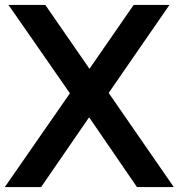

<svg xmlns="http://www.w3.org/2000/svg" viewBox="-28 -760 726 780"><path d="M528.5 0 334 -283.5 256 -381 6.5 -740H156L335.5 -480.5L413.5 -382.5L678 0ZM-8.5 0 256 -381 335.5 -480.5 515 -740H660.5L413.5 -382.5L334 -283.5L139 0Z"/></svg>

Font: Encode Sans Condensed Thin SemiBold
Style: Regular
Weight: 600
Version: Version 3.002